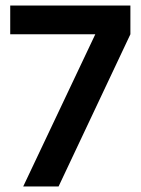

<svg xmlns="http://www.w3.org/2000/svg" viewBox="-20 -675 509 695"><path d="M192 0H64L325 -551H17V-655H452V-551Z"/></svg>

Font: Hind Madurai SemiBold
Style: Regular
Weight: 600
Designer: Jyotish Sonowal
Foundry: Indian Type Foundry
Version: Version 1.001;PS 1.0;hotconv 1.0.86;makeotf.lib2.5.63406; tt